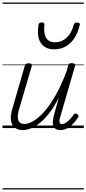

<svg xmlns="http://www.w3.org/2000/svg" viewBox="-20 -1018 686 1526"><path d="M161 16Q125 16 99.5 -2Q74 -20 67.5 -59Q61 -98 80 -160L177 -495Q181 -506 187.5 -510.5Q194 -515 207 -515Q223 -515 229.5 -509Q236 -503 232 -491L134 -158Q121 -117 121.5 -89Q122 -61 134.5 -47Q147 -33 174 -33Q206 -33 245.5 -56Q285 -79 330 -128.5Q375 -178 420.5 -258Q466 -338 510 -453L521 -495Q525 -508 531 -512Q537 -516 551 -516Q567 -516 573.5 -510.5Q580 -505 576 -493L462 -100Q454 -76 452.5 -61Q451 -46 456 -39Q461 -32 471 -32Q488 -32 505 -43.5Q522 -55 537.5 -72Q553 -89 566 -107Q572 -116 579 -116Q586 -116 594 -110Q603 -104 604.5 -98Q606 -92 601 -85Q589 -66 568 -42Q547 -18 519.5 -1Q492 16 460 16Q437 16 423 7Q409 -2 403.5 -19Q398 -36 400.5 -59.5Q403 -83 411 -111L448 -243Q412 -171 373.5 -121.5Q335 -72 297.5 -41.5Q260 -11 225 2.5Q190 16 161 16ZM411 -626Q338 -626 304.5 -676.5Q271 -727 286 -820Q287 -830 293.5 -835Q300 -840 312 -840Q324 -840 329 -834.5Q334 -829 333 -820Q325 -753 346.5 -717.5Q368 -682 415 -682Q470 -682 509.5 -718.5Q549 -755 565 -818Q569 -830 575 -834.5Q581 -839 592 -839Q605 -839 611 -833.5Q617 -828 614 -818Q598 -754 569 -711.5Q540 -669 500 -647.5Q460 -626 411 -626ZM0 478H646V488H0ZM0 -20H646V0H0ZM0 -505H646V-500H0ZM0 -998H646V-988H0Z"/></svg>

Font: Playwrite AU SA Guides
Style: Regular
Weight: 400
Designer: Veronika Burian, José Scaglione
Foundry: TypeTogether
Version: Version 1.003